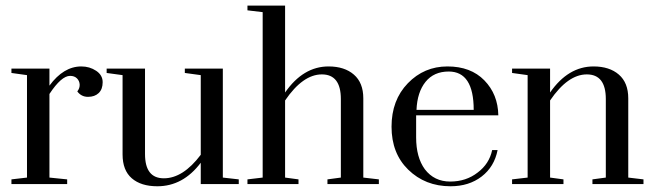

<svg xmlns="http://www.w3.org/2000/svg" viewBox="-20 -652 2312 680"><path d="M20.5 0V-16.7L75.6 -23.1V-385.9L20.5 -393.6V-409H155.1V-348.7Q205.1 -416.7 267.9 -416.7Q297.4 -416.7 320.5 -401.3Q343.6 -385.9 343.6 -360.9Q343.6 -335.9 329.5 -322.4Q315.4 -309 291.7 -309Q267.9 -309 253.8 -328.2Q262.8 -339.7 262.2 -352.6Q261.5 -365.4 252.6 -374.4Q243.6 -383.3 228.2 -383.3Q197.4 -383.3 155.1 -319.2V-23.1L217.9 -16.7V0Z M493.6 -409V-106.4Q493.6 -20.5 560.3 -20.5Q628.2 -20.5 691 -103.8V-385.9L634.6 -393.6V-409H769.2V-23.1L825.6 -16.7V0H691V-75.6Q628.2 7.7 537.2 7.7Q479.5 7.7 446.8 -20.5Q414.1 -48.7 414.1 -105.1V-385.9L357.7 -393.6V-409Z M1187.2 -301.3Q1187.2 -388.5 1119.9 -388.5Q1052.6 -388.5 989.7 -296.2V-23.1L1037.2 -16.7V0H856.4V-16.7L910.3 -23.1V-609L856.4 -615.4V-632.1H989.7V-324.4Q1053.8 -416.7 1143.6 -416.7Q1200 -416.7 1233.3 -387.8Q1266.7 -359 1266.7 -303.8V-23.1L1321.8 -16.7V0H1139.7V-16.7L1187.2 -23.1Z M1671.8 -41Q1712.8 -71.8 1723.1 -120.5H1742.3Q1730.8 -61.5 1685.9 -26.9Q1641 7.7 1575.6 7.7Q1485.9 7.7 1425.6 -51.3Q1366.7 -109 1366.7 -203.2Q1366.7 -297.4 1424.4 -357.1Q1482.1 -416.7 1564.7 -416.7Q1647.4 -416.7 1695.5 -367.3Q1743.6 -317.9 1744.9 -243.6H1453.8V-165.4Q1453.8 -94.9 1484.6 -52.6Q1517.9 -9 1574.4 -9Q1630.8 -9 1671.8 -41ZM1569.2 -398.7Q1516.7 -398.7 1487.2 -362.2Q1457.7 -325.6 1455.1 -262.8H1657.7Q1657.7 -398.7 1569.2 -398.7Z M2125.6 -301.3Q2125.6 -388.5 2058.3 -388.5Q1991 -388.5 1928.2 -296.2V-23.1L1975.6 -16.7V0H1793.6V-16.7L1848.7 -23.1V-385.9L1793.6 -393.6V-409H1928.2V-324.4Q1992.3 -416.7 2082.1 -416.7Q2138.5 -416.7 2171.8 -387.8Q2205.1 -359 2205.1 -303.8V-23.1L2259 -16.7V0H2078.2V-16.7L2125.6 -23.1Z"/></svg>

Font: Suranna
Style: Regular
Weight: 400
Version: Version 1.0.5; ttfautohint (v1.2.42-39fb)